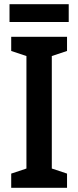

<svg xmlns="http://www.w3.org/2000/svg" viewBox="-20 -888 370 908"><path d="M297 0H33V-67L105 -91V-623L33 -647V-714H297V-647L225 -623V-91L297 -67ZM305 -868V-784H25V-868Z"/></svg>

Font: Noto Sans Lao Looped Condensed SemiBold
Style: Regular
Weight: 600
Width: 3
Designer: Mark Frömberg, Ben Mitchell
Foundry: The Fontpad Ltd
Version: Version 1.002; ttfautohint (v1.8.4.7-5d5b)